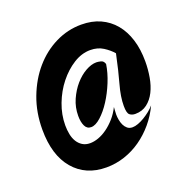

<svg xmlns="http://www.w3.org/2000/svg" viewBox="-117 -663 841 860"><g transform="rotate(-20 303.5 -233.0)"><path d="M462 -379C450.7 -325.7 439.8 -280.7 429.5 -244C419.2 -207.3 414 -174.3 414 -145C414 -122.3 417.5 -108.2 424.5 -102.5C431.5 -96.8 440.3 -94 451 -94C473 -94 491.8 -100 507.5 -112C523.2 -124 535.8 -139.7 545.5 -159C555.2 -178.3 562.2 -200.3 566.5 -225C570.8 -249.7 573 -274.7 573 -300C573 -338.7 568.2 -373.5 558.5 -404.5C548.8 -435.5 534.8 -462 516.5 -484C498.2 -506 475.8 -523 449.5 -535C423.2 -547 393 -553 359 -553C315.7 -553 274.5 -543.3 235.5 -524C196.5 -504.7 162.2 -477.8 132.5 -443.5C102.8 -409.2 79.2 -368.7 61.5 -322C43.8 -275.3 35 -224.7 35 -170C35 -88.7 54.2 -25.5 92.5 19.5C130.8 64.5 182.7 87 248 87C278 87 307 82.3 335 73C363 63.7 389.2 50.5 413.5 33.5C437.8 16.5 460 -3.8 480 -27.5C500 -51.2 516.7 -77.3 530 -106C523.3 -98 515.2 -90.2 505.5 -82.5C495.8 -74.8 486 -68 476 -62C466 -56 456 -51.2 446 -47.5C436 -43.8 427 -42 419 -42C409 -42 400.8 -44.7 394.5 -50C388.2 -55.3 383.2 -61.8 379.5 -69.5C375.8 -77.2 373.2 -85.7 371.5 -95C369.8 -104.3 369 -113 369 -121C369 -128.3 369.3 -135.2 370 -141.5C370.7 -147.8 371 -152.7 371 -156C361.7 -137.3 350.7 -120.8 338 -106.5C325.3 -92.2 312 -80 298 -70C284 -60 270 -52.5 256 -47.5C242 -42.5 228.7 -40 216 -40C202 -40 190 -43.2 180 -49.5C170 -55.8 161.8 -64.2 155.5 -74.5C149.2 -84.8 144.7 -96.8 142 -110.5C139.3 -124.2 138 -138.3 138 -153C138 -187 144.3 -220.7 157 -254C169.7 -287.3 186.5 -317.2 207.5 -343.5C228.5 -369.8 252 -391.2 278 -407.5C304 -423.8 330.7 -432 358 -432C381.3 -432 401.7 -426.5 419 -415.5C436.3 -404.5 450.7 -392.3 462 -379ZM365 -371C349 -371 331.8 -365.8 313.5 -355.5C295.2 -345.2 278.2 -331 262.5 -313C246.8 -295 233.7 -274 223 -250C212.3 -226 207 -200.3 207 -173C207 -153.7 210 -137.7 216 -125C222 -112.3 231.7 -106 245 -106C259 -106 274.5 -113.7 291.5 -129C308.5 -144.3 324.7 -163.8 340 -187.5C355.3 -211.2 368.8 -237.3 380.5 -266C392.2 -294.7 400 -322.3 404 -349C400.7 -359.7 394.7 -366 386 -368C377.3 -370 370.3 -371 365 -371Z"/></g></svg>

Font: Cabin Condensed
Style: Regular
Weight: 400
Designer: Pablo Impallari
Foundry: Pablo Impallari. www.impallari.com Igino Marini. www.ikern.com
Version: Version 1.006